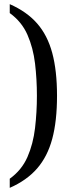

<svg xmlns="http://www.w3.org/2000/svg" viewBox="-20 -779 343 926"><path d="M27 83Q85 41 112.5 -22Q140 -85 149 -161.5Q158 -238 158 -317Q158 -397 149 -472.5Q140 -548 112.5 -611Q85 -674 27 -716V-759Q109 -723 159 -666Q209 -609 232 -523.5Q255 -438 255 -317Q255 -195 232 -109.5Q209 -24 159 33.5Q109 91 27 127Z"/></svg>

Font: Noto Serif Ethiopic Condensed
Style: Regular
Weight: 400
Width: 3
Designer: Monotype Design Team
Foundry: Monotype Imaging Inc.
Version: Version 2.102; ttfautohint (v1.8.4.7-5d5b)